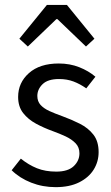

<svg xmlns="http://www.w3.org/2000/svg" viewBox="-20 -760 459 792"><path d="M209.5 12Q155.8 12 108.6 -6.6Q61.4 -25.1 28.1 -57.7L66 -105.6Q97.8 -79.9 132.4 -66Q167 -52.1 212.2 -52.1Q260.1 -52.1 283.9 -74.4Q307.7 -96.8 307.7 -127.6Q307.7 -152.6 291.6 -169.2Q275.5 -185.7 250.6 -197.4Q225.6 -209 198 -219Q161.8 -232 129 -249.6Q96.2 -267.3 75.5 -293.7Q54.8 -320.2 54.8 -360.1Q54.8 -418.9 99.4 -458.5Q144 -498.1 222.5 -498.1Q268.1 -498.1 306.9 -482.8Q345.7 -467.4 373.6 -443.5L335.8 -395.5Q310.3 -413.6 283.3 -423.8Q256.3 -434 223.5 -434Q177.4 -434 155.7 -412.8Q134 -391.6 134 -364.3Q134 -341.9 147.2 -327.3Q160.4 -312.7 183.7 -302Q207 -291.4 237.1 -280.7Q275.1 -266.8 309.5 -249.5Q344 -232.1 365.4 -204.5Q386.8 -176.9 386.8 -132.5Q386.8 -93.1 366.4 -60.3Q346 -27.6 306.4 -7.8Q266.8 12 209.5 12ZM94.8 -568.1 59.9 -600.3 173.5 -739.7H256L369.5 -600.3L334.6 -568.1L216.7 -681.2H212.7Z"/></svg>

Font: Source Sans 3 Variable
Style: Regular
Weight: 200
Designer: Paul D. Hunt
Foundry: Adobe Systems Incorporated
Version: Version 3.026